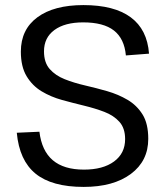

<svg xmlns="http://www.w3.org/2000/svg" viewBox="-20 -728 652 755"><path d="M309 7Q184 7 120 -45Q56 -97 46 -206L135 -210Q144 -135 187.5 -98Q231 -61 310 -61Q385 -61 428.5 -93Q472 -125 472 -181Q472 -224 449.5 -249Q427 -274 390.5 -288Q354 -302 310.5 -312.5Q267 -323 223.5 -335Q180 -347 143.5 -369Q107 -391 84.5 -428.5Q62 -466 62 -525Q62 -612 127 -660Q192 -708 308 -708Q429 -708 494 -660Q559 -612 566 -517L475 -510Q469 -576 428 -608Q387 -640 307 -640Q235 -640 194 -610Q153 -580 153 -526Q153 -482 175.5 -456.5Q198 -431 234.5 -416.5Q271 -402 314.5 -392Q358 -382 401.5 -369.5Q445 -357 481.5 -335.5Q518 -314 540.5 -278Q563 -242 563 -182Q563 -95 494.5 -44Q426 7 309 7Z"/></svg>

Font: Pathway Extreme
Style: Regular
Weight: 400
Designer: Eduardo Rodriguez Tunni
Foundry: Eduardo Rodriguez Tunni
Version: Version 1.001;gftools[0.9.26]